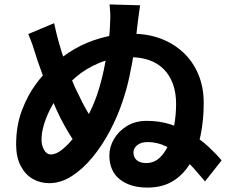

<svg xmlns="http://www.w3.org/2000/svg" viewBox="-20 -818 1040 869"><path d="M614 -794Q610 -768 607 -743Q604 -718 602 -704Q597 -653 588 -593Q579 -533 566 -472.5Q553 -412 535 -360Q513 -293 478 -226.5Q443 -160 399 -106.5Q355 -53 305 -21Q255 11 203 11Q162 11 128 -8.5Q94 -28 73.5 -67.5Q53 -107 53 -164Q53 -249 79 -318Q105 -387 143 -438Q175 -482 218 -522.5Q261 -563 315.5 -595Q370 -627 437 -646Q504 -665 582 -665Q650 -665 708 -643Q766 -621 809.5 -580.5Q853 -540 877.5 -482Q902 -424 902 -352Q902 -275 888 -206Q874 -137 843.5 -83.5Q813 -30 764.5 0.5Q716 31 647 31Q569 31 522 -6.5Q475 -44 475 -115Q475 -153 496 -189Q517 -225 555 -248Q593 -271 644 -271Q703 -271 753.5 -254.5Q804 -238 847 -211.5Q890 -185 924 -153.5Q958 -122 983 -92L908 3Q888 -21 861 -51.5Q834 -82 801 -110Q768 -138 729.5 -156.5Q691 -175 648 -175Q618 -175 601 -161Q584 -147 584 -128Q584 -106 599 -93Q614 -80 642 -80Q676 -80 701.5 -103Q727 -126 743.5 -165Q760 -204 768.5 -251.5Q777 -299 777 -348Q777 -399 762.5 -438.5Q748 -478 721 -505Q694 -532 656 -545.5Q618 -559 572 -559Q492 -559 430 -533.5Q368 -508 321.5 -467.5Q275 -427 241 -380Q221 -352 204.5 -318.5Q188 -285 178 -251Q168 -217 168 -186Q168 -160 179.5 -139.5Q191 -119 211 -119Q234 -119 262 -141.5Q290 -164 319.5 -202Q349 -240 375.5 -289Q402 -338 420 -391Q437 -442 449.5 -500Q462 -558 469.5 -613Q477 -668 478 -708Q480 -741 479 -758Q478 -775 476 -798ZM225 -713Q234 -670 246.5 -625Q259 -580 274.5 -537Q290 -494 305 -456.5Q320 -419 335 -391Q362 -333 388 -292.5Q414 -252 443 -214L365 -116Q348 -135 330 -158.5Q312 -182 293 -213Q274 -244 253 -285Q235 -321 216 -366.5Q197 -412 180 -459.5Q163 -507 149 -546Q143 -564 138.5 -579.5Q134 -595 127 -615Q120 -635 108 -664Z"/></svg>

Font: Noto Sans SC Thin
Style: Bold
Weight: 700
Version: Version 2.004-H2;hotconv 1.0.118;makeotfexe 2.5.65603